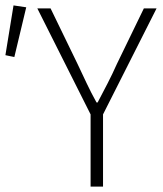

<svg xmlns="http://www.w3.org/2000/svg" viewBox="-43 -690 602 710"><path d="M292 0V-267L95 -659H144L244 -453Q261 -417 277.5 -382Q294 -347 314 -311H318Q337 -347 355 -382Q373 -417 389 -453L489 -659H536L338 -267V0ZM-23 -486 7 -670 54 -663 10 -479Z"/></svg>

Font: CV Source Sans Light
Style: Regular
Weight: 300
Designer: Paul D. Hunt
Foundry: Adobe Systems Incorporated
Version: Version 3.001